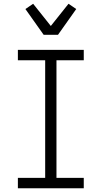

<svg xmlns="http://www.w3.org/2000/svg" viewBox="-20 -1000 540 1020"><path d="M75 0V-55H220V-680H75V-735H425V-680H280V-55H425V0ZM212 -815 115 -952 156 -980 250 -862 344 -980 385 -952 288 -815Z"/></svg>

Font: Iosevka Fixed Light
Style: Regular
Weight: 300
Monospace: yes
Designer: Belleve Invis
Foundry: Belleve Invis
Version: Version 32.3.0